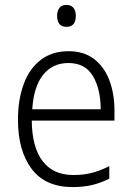

<svg xmlns="http://www.w3.org/2000/svg" viewBox="-20 -750 536 780"><path d="M259 -542Q321 -542 362.5 -510Q404 -478 424.5 -423.5Q445 -369 445 -300V-260H109Q110 -152 153 -95.5Q196 -39 278 -39Q319 -39 352.5 -47.5Q386 -56 424 -75V-24Q390 -7 354.5 1.5Q319 10 275 10Q164 10 108.5 -64Q53 -138 53 -263Q53 -346 76.5 -409Q100 -472 146 -507Q192 -542 259 -542ZM258 -494Q194 -494 155.5 -446.5Q117 -399 111 -306H389Q389 -388 357.5 -441Q326 -494 258 -494ZM250 -730Q269 -730 278.5 -718Q288 -706 288 -686Q288 -641 250 -641Q212 -641 212 -686Q212 -706 221.5 -718Q231 -730 250 -730Z"/></svg>

Font: Noto Sans Thai Looped SemiCondensed Light
Style: Regular
Weight: 300
Width: 4
Designer: Sasikarn Vongin, Ben Mitchell
Foundry: The Fontpad Ltd
Version: Version 1.001; ttfautohint (v1.8.4.7-5d5b)